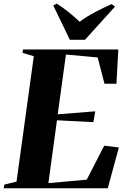

<svg xmlns="http://www.w3.org/2000/svg" viewBox="-41 -1008 666 1028"><path d="M-21 0 -18 -19.5 47.5 -35.5 140 -707 79.5 -725 82 -743H592.5L582.5 -559.5H518.5L482 -700.5L312 -716L268 -396L469 -412L459 -354L264 -364L218 -27.5L423.5 -46L517 -228L595.5 -218.5L536 0ZM333 -795 244 -979 263.5 -988.5Q297.5 -966.5 328.8 -941.2Q360 -916 385.5 -891.5Q422.5 -919 468 -943Q513.5 -967 556.5 -986L575 -973L414 -795Z"/></svg>

Font: Merriweather 144pt ExtraBold
Style: Italic
Weight: 800
Italic angle: -7.8°
Version: Version 2.101